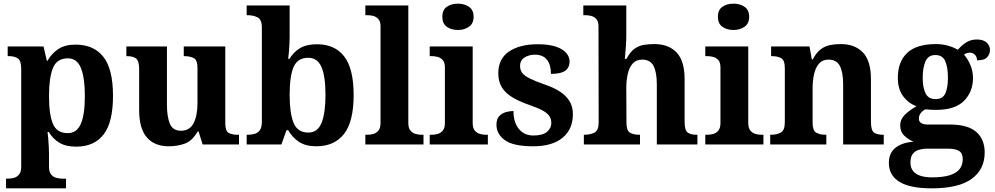

<svg xmlns="http://www.w3.org/2000/svg" viewBox="-20 -790 5439 1050"><path d="M13 240V187H25Q40 187 56.5 182.5Q73 178 84.5 164Q96 150 96 122V-413Q96 -459 77 -471Q58 -483 29 -483H22V-536H218L236 -458H240Q262 -497 298.5 -521.5Q335 -546 393 -546Q493 -546 545.5 -479Q598 -412 598 -266Q598 -121 546.5 -54.5Q495 12 397 12Q340 12 304.5 -9.5Q269 -31 247 -68H240Q242 -54 244 -30.5Q246 -7 247 15.5Q248 38 248 53V122Q248 150 259.5 164Q271 178 288 182.5Q305 187 319 187H341V240ZM350 -62Q400 -62 422 -112.5Q444 -163 444 -265Q444 -365 422.5 -418Q401 -471 351 -471Q291 -471 269.5 -418Q248 -365 248 -266Q248 -163 269.5 -112.5Q291 -62 350 -62Z M903 10Q825 10 783 -38.5Q741 -87 741 -188V-412Q741 -456 725 -469.5Q709 -483 673 -483H671V-536H893V-216Q893 -152 909 -113.5Q925 -75 969 -75Q1017 -75 1038.5 -116Q1060 -157 1060 -227V-419Q1060 -463 1038.5 -473Q1017 -483 988 -483H985V-536H1212V-116Q1212 -73 1231 -63Q1250 -53 1279 -53H1287V0H1088L1066 -71H1061Q1031 -19 990.5 -4.5Q950 10 903 10Z M1709.4 10Q1651.3 10 1614.7 -14.5Q1578.1 -39 1556 -78H1546.8L1519 0H1329V-53H1335.7Q1355 -53 1372.5 -58Q1390 -63 1401 -78Q1412 -92.9 1412 -122.8V-640Q1412 -683.4 1388.4 -695.2Q1364.8 -707 1333 -707H1329V-760H1564V-589Q1564 -574.4 1563 -551.7Q1562 -529 1560 -506Q1558 -483 1556 -468H1563Q1585 -505 1620.5 -526.5Q1656.1 -548 1713.3 -548Q1811 -548 1862.5 -481.3Q1914 -414.7 1914 -270.3Q1914 -125 1861.4 -57.5Q1808.7 10 1709.4 10ZM1666.8 -65Q1716.8 -65 1738.4 -117.9Q1760 -170.8 1760 -271Q1760 -373 1738 -423.5Q1716 -474 1665.8 -474Q1607.4 -474 1585.7 -423.8Q1564 -373.6 1564 -270.4Q1564 -171 1585.5 -118Q1607 -65 1666.8 -65Z M1978 0V-53H1990Q2005 -53 2021.5 -57.5Q2038 -62 2049.5 -76Q2061 -90 2061 -118V-646Q2061 -673 2049 -686Q2037 -699 2020.5 -703Q2004 -707 1990 -707H1978V-760H2213V-118Q2213 -90 2224.5 -76Q2236 -62 2253 -57.5Q2270 -53 2284 -53H2296V0Z M2330 0V-53H2342Q2357 -53 2373.5 -57.5Q2390 -62 2401.5 -75.9Q2413 -89.8 2413 -117.7V-422Q2413 -448.9 2401 -462Q2389 -475 2372.5 -479Q2356 -483 2342 -483H2330V-536H2565V-118Q2565 -90 2576.5 -76Q2588 -62 2605 -57.5Q2622 -53 2636 -53H2648V0ZM2484.1 -626Q2448 -626 2423.5 -643.5Q2399 -661 2399 -698Q2399 -736 2423.8 -753Q2448.5 -770 2484.5 -770Q2519 -770 2544.5 -753Q2570 -736 2570 -698Q2570 -661 2544.4 -643.5Q2518.8 -626 2484.1 -626Z M2896 10Q2787 10 2741 -23.5Q2695 -57 2695 -107Q2695 -140 2711 -156Q2727 -172 2749 -177.5Q2771 -183 2788 -183Q2788 -121 2817.5 -85Q2847 -49 2896 -49Q2948 -49 2971.5 -69Q2995 -89 2995 -117Q2995 -139 2984 -155.5Q2973 -172 2946 -186.5Q2919 -201 2872 -217Q2818 -236 2781 -258.5Q2744 -281 2724.5 -312.5Q2705 -344 2705 -389Q2705 -469 2764 -508.5Q2823 -548 2920 -548Q2983 -548 3021.5 -534.5Q3060 -521 3077.5 -499.5Q3095 -478 3095 -455Q3095 -421 3071.5 -403.5Q3048 -386 2993 -386Q2993 -436 2971 -463.5Q2949 -491 2905 -491Q2873 -491 2848.5 -475.5Q2824 -460 2824 -429Q2824 -408 2835.5 -392Q2847 -376 2877 -361Q2907 -346 2961 -327Q3006 -312 3040 -290.5Q3074 -269 3093.5 -238.5Q3113 -208 3113 -166Q3113 -83 3056.5 -36.5Q3000 10 2896 10Z M3173 0V-53H3175Q3209 -53 3231.5 -65Q3254 -77 3254 -122L3253 -646Q3253 -672.9 3241 -686Q3229 -699 3212.5 -703Q3196 -707 3182 -707H3170V-760H3405V-595Q3405 -569 3403 -539.6Q3401 -510.2 3399 -489.1Q3397 -468 3397 -468H3406Q3426 -506 3449.5 -523Q3473 -540 3500.5 -544.5Q3528 -549 3558.6 -549Q3636 -549 3680 -503.2Q3724 -457.4 3724 -356V-123.8Q3724 -77.6 3740.5 -65.3Q3757 -53 3791 -53H3794V0H3572V-329Q3572 -394 3554.2 -429Q3536.4 -464 3492 -464Q3459 -464 3440 -442.5Q3421 -421 3413 -385.5Q3405 -350 3405 -309L3406 -118Q3406 -76 3425 -64.5Q3444 -53 3477 -53H3480V0Z M3837 0V-53H3849Q3864 -53 3880.5 -57.5Q3897 -62 3908.5 -75.9Q3920 -89.8 3920 -117.7V-422Q3920 -448.9 3908 -462Q3896 -475 3879.5 -479Q3863 -483 3849 -483H3837V-536H4072V-118Q4072 -90 4083.5 -76Q4095 -62 4112 -57.5Q4129 -53 4143 -53H4155V0ZM3991.1 -626Q3955 -626 3930.5 -643.5Q3906 -661 3906 -698Q3906 -736 3930.8 -753Q3955.5 -770 3991.5 -770Q4026 -770 4051.5 -753Q4077 -736 4077 -698Q4077 -661 4051.4 -643.5Q4025.8 -626 3991.1 -626Z M4192 0V-53H4194Q4228 -53 4250 -65Q4272 -77 4272 -122V-418.4Q4272 -460.2 4252.5 -471.6Q4233 -483 4200 -483H4197V-536H4407L4419.7 -465H4424.5Q4445 -503 4468.5 -520.5Q4492 -538 4519.3 -543.5Q4546.7 -549 4577.9 -549Q4655 -549 4699 -503.2Q4743 -457.4 4743 -356V-123.8Q4743 -77.6 4759.5 -65.3Q4776 -53 4810 -53H4813V0H4591V-329Q4591 -394 4573.1 -429Q4555.3 -464 4510.8 -464Q4478 -464 4459.2 -442.5Q4440.3 -420.9 4432.2 -385.5Q4424 -350.1 4424 -309V-118Q4424 -76 4443.5 -64.5Q4463 -53 4496 -53H4499V0Z M5075 240Q4957 240 4899 204.5Q4841 169 4841 101Q4841 48 4876 19Q4911 -10 4976 -15Q4949 -26 4926 -47.5Q4903 -69 4903 -104Q4903 -137 4928 -162Q4953 -187 4992 -209Q4948 -225 4919 -264Q4890 -303 4890 -364Q4890 -452 4941 -500.5Q4992 -549 5099 -549Q5134 -549 5165 -540Q5196 -531 5218 -518Q5244 -547 5268 -560.5Q5292 -574 5322 -574Q5358 -574 5376 -557Q5394 -540 5394 -517Q5394 -495 5379 -477.5Q5364 -460 5323 -460Q5323 -480 5311 -491Q5299 -502 5285 -502Q5265 -502 5252 -491Q5272 -469 5286.5 -435Q5301 -401 5301 -364Q5301 -288 5252 -238.5Q5203 -189 5099 -189Q5088 -189 5069 -190Q5050 -191 5041 -192Q5027 -186 5016 -172.5Q5005 -159 5005 -141Q5005 -125 5018 -117Q5031 -109 5052 -109H5173Q5273 -109 5319 -68.5Q5365 -28 5365 44Q5365 136 5294 188Q5223 240 5075 240ZM5077 180Q5136 180 5173 168.5Q5210 157 5227.5 135Q5245 113 5245 80Q5245 48 5225 35.5Q5205 23 5164 23H5048Q5028 23 5007.5 28.5Q4987 34 4973 50Q4959 66 4959 99Q4959 126 4972.5 144Q4986 162 5012.5 171Q5039 180 5077 180ZM5096 -248Q5136 -248 5150 -279.5Q5164 -311 5164 -365Q5164 -421 5149.5 -455Q5135 -489 5095 -489Q5056 -489 5041 -454Q5026 -419 5026 -364Q5026 -312 5041.5 -280Q5057 -248 5096 -248Z"/></svg>

Font: Noto Serif Khojki
Style: Regular
Weight: 400
Designer: Juan Bruce
Version: Version 2.002